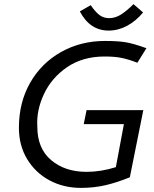

<svg xmlns="http://www.w3.org/2000/svg" viewBox="-20 -895 742 926"><path d="M71.2 0ZM606.2 -40Q545 -15 489.4 -1.9Q433.8 11.2 370 11.2Q286.2 11.2 218.1 -25.6Q150 -62.5 110.6 -128.1Q71.2 -193.8 71.2 -278.8Q71.2 -401.2 125.6 -496.2Q180 -591.2 275 -644.4Q370 -697.5 486.2 -697.5Q548.8 -697.5 586.2 -691.2Q623.8 -685 686.2 -662.5L642.5 -592.5Q600 -608.8 566.9 -615.6Q533.8 -622.5 485 -622.5Q378.8 -622.5 303.8 -571.2Q228.8 -520 191.9 -441.2Q155 -362.5 160 -283.8Q160 -178.8 226.9 -122.5Q293.8 -66.2 397.5 -66.2Q466.2 -66.2 538.8 -88.8L577.5 -296.2H383.8L397.5 -363.8H671.2ZM365 -840 417.5 -870Q438.8 -838.8 458.8 -823.1Q478.8 -807.5 506.2 -807.5Q536.2 -807.5 563.8 -825Q591.2 -842.5 623.8 -875L670 -835Q636.2 -793.8 593.1 -770.6Q550 -747.5 503.8 -747.5Q413.8 -747.5 365 -840Z"/></svg>

Font: Cambay
Style: Italic
Weight: 400
Italic angle: -11°
Designer: Pooja Saxena
Foundry: Pooja Saxena
Version: Version 1.019;PS 001.019;hotconv 1.0.70;makeotf.lib2.5.58329